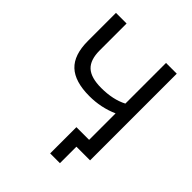

<svg xmlns="http://www.w3.org/2000/svg" viewBox="-232 -844 1112 1112"><g transform="rotate(45 324.0 -287.5)"><path d="M475 -710H563V0H451V135H371V-80H475V-297Q392 -260 297 -260Q178 -260 121.5 -313Q65 -366 65 -480V-710H152V-490Q152 -412 190 -377Q228 -342 312 -342Q408 -342 475 -377Z"/></g></svg>

Font: Raleway-v4020 Medium
Style: Regular
Weight: 500
Designer: Matt McInerney, Pablo Impallari, Rodrigo Fuenzalida
Foundry: Matt McInerney, Pablo Impallari, Rodrigo Fuenzalida
Version: Version 4.020;PS 004.020;hotconv 1.0.88;makeotf.lib2.5.64775